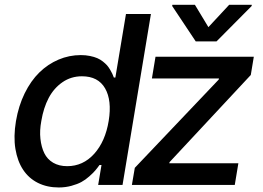

<svg xmlns="http://www.w3.org/2000/svg" viewBox="-20 -787 1118 817"><path d="M230.1 10.7Q180.4 10.7 141.5 -8.7Q102.6 -28.1 78.5 -64.5Q54.3 -100.9 45.6 -153.2Q36.9 -205.6 47.9 -271.7Q58.9 -336.6 85 -389.9Q111.2 -443.2 147.5 -478.7Q183.9 -514.2 229.2 -533.4Q274.5 -552.6 323.9 -552.6Q344.8 -552.6 362.9 -548.8Q381 -545.1 393.8 -539.6Q406.6 -534.1 417.6 -525.4Q428.6 -516.7 435.4 -509.1Q442.1 -501.4 448.5 -490.6Q454.9 -479.8 457.9 -473.2Q460.9 -466.6 464.5 -457H470.9L516 -727.3H622.2L501.4 0H397.7L411.9 -84.9H403.4Q393.8 -71.4 385.1 -61.3Q376.4 -51.1 360.1 -36.6Q343.8 -22 326.5 -12.6Q309.3 -3.2 283.9 3.7Q258.5 10.7 230.1 10.7ZM541.2 0 553.6 -72.8 910.5 -448.2 911.9 -453.1H626.4L641.7 -545.5H1060L1047.2 -468L701.7 -97.3L700.3 -92.3H994.3L979 0ZM266 -79.9Q333.5 -79.9 380.9 -132.6Q428.3 -185.4 442.5 -272.7Q456.7 -359.7 427.2 -411Q397.7 -462.4 328.8 -462.4Q282.3 -462.4 245.7 -437.1Q209.2 -411.9 187.1 -370Q165.1 -328.1 155.9 -272.7Q148.1 -231.5 152 -196.4Q155.9 -161.2 168.5 -135.3Q181.1 -109.4 206.1 -94.6Q231.2 -79.9 266 -79.9ZM809.3 -766.7 866.8 -671.5 955.3 -766.7H1051.5L1050.8 -761.4L901.3 -610.8H812.9L712.7 -761.4L713.4 -766.7Z"/></svg>

Font: Karasuma Gothic
Style: Medium Italic
Weight: 500
Italic angle: 9.39998°
Designer: Rasmus Andersson / Ryoko Nishizuka
Foundry: Genbu
Version: Version 1.00